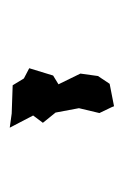

<svg xmlns="http://www.w3.org/2000/svg" viewBox="50 -785 254 394"><g transform="rotate(-90 177.0 -588.0)"><path d="M141 -691 112 -695 137 -647 122 -627 143 -601 152 -553 142 -511 154 -486 156 -481 202 -490 218 -514 223 -550 201 -595 219 -606 234 -655 213 -666 199 -689Z"/></g></svg>

Font: チョークS
Style: Regular
Weight: 400
Designer: [Stick] Fontworks Inc.
Foundry: [Stick] Fontworks Inc.
Version: Version 1.200;FEAKit 1.0